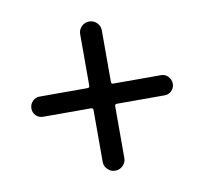

<svg xmlns="http://www.w3.org/2000/svg" viewBox="-63 -689 681 640"><g transform="rotate(-10 277.5 -368.5)"><path d="M241.2 -152.3V-328.1Q241.2 -335 233.4 -335H72.3Q57.6 -335 47.9 -344.7Q38.1 -354.5 38.1 -368.7Q38.1 -382.8 47.9 -393.1Q57.6 -403.3 72.3 -403.3H233.4Q241.2 -403.3 241.2 -410.2V-585Q241.2 -599.6 252 -610.4Q262.7 -621.1 277.8 -621.1Q293 -621.1 303.7 -610.4Q314.5 -599.6 314.5 -585V-410.2Q314.5 -403.3 321.3 -403.3H483.4Q497.1 -403.3 506.8 -393.1Q516.6 -382.8 516.6 -368.7Q516.6 -354.5 506.8 -344.7Q497.1 -335 483.4 -335H321.3Q314.5 -335 314.5 -328.1V-152.3Q314.5 -137.7 303.7 -127Q293 -116.2 277.8 -116.2Q262.7 -116.2 252 -127Q241.2 -137.7 241.2 -152.3Z"/></g></svg>

Font: Gen Jyuu Gothic Regular
Style: Regular
Weight: 400
Designer: [Source Han Sans]
Ryoko NISHIZUKA  (kana & ideographs); Paul D. Hunt (Latin, Greek & Cyrillic); Wenlong ZHANG  (bopomofo
Version: Version 1.002.20150607